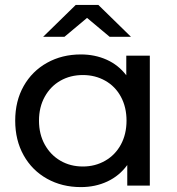

<svg xmlns="http://www.w3.org/2000/svg" viewBox="-20 -757 722 783"><path d="M591 -530V0H499V-84Q467 -40 418 -17Q369 6 310 6Q233 6 172 -28Q111 -62 76.5 -123.5Q42 -185 42 -265Q42 -345 76.5 -406Q111 -467 172 -501Q233 -535 310 -535Q367 -535 415 -513.5Q463 -492 495 -450V-530ZM496 -265Q496 -320 473 -362.5Q450 -405 409 -428Q368 -451 318 -451Q267 -451 226.5 -428Q186 -405 162.5 -362.5Q139 -320 139 -265Q139 -210 162.5 -167.5Q186 -125 226.5 -101.5Q267 -78 318 -78Q368 -78 409 -101.5Q450 -125 473 -167.5Q496 -210 496 -265ZM427 -607 335 -684 243 -607H156L289 -737H381L514 -607Z"/></svg>

Font: CMG Sans Medium
Style: Regular
Weight: 500
Designer: Julieta Ulanovsky
Foundry: Julieta Ulanovsky
Version: Version 7.200